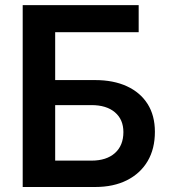

<svg xmlns="http://www.w3.org/2000/svg" viewBox="-20 -748 682 768"><path d="M70.8 0V-727.5H534.7V-619.1H200.7V-427.7H360.4Q433.6 -427.7 487.3 -403.1Q541 -378.4 570.3 -332.3Q599.6 -286.1 599.6 -220.7Q599.6 -152.8 570.6 -103.5Q541.5 -54.2 487.8 -27.1Q434.1 0 360.4 0ZM200.7 -105.5H345.7Q405.8 -105.5 439.7 -135.7Q473.6 -166 473.6 -219.7Q473.6 -270 439.7 -298.8Q405.8 -327.6 345.7 -327.6H200.7Z"/></svg>

Font: Inter 17pt SemiBold
Style: Regular
Weight: 600
Version: Version 4.001;git-66647c0bb